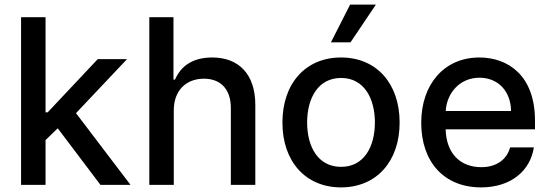

<svg xmlns="http://www.w3.org/2000/svg" viewBox="-20 -802 2388 833"><path d="M71.4 0H177.6V-194.2L230.5 -245.4L415.8 0H546.2L309.7 -311.1L531.2 -545.5H404.1L186.8 -314.6H177.6V-727.3H71.4Z M734 -323.9C734 -410.9 789.1 -460.6 864.7 -460.6C937.9 -460.6 981.5 -414.1 981.5 -334.2V0H1087.7V-346.9C1087.7 -483 1013.1 -552.6 900.9 -552.6C816.1 -552.6 764.9 -515.6 739.3 -456.7H732.6V-727.3H627.8V0H734Z M1459.5 11C1613.3 11 1713.8 -101.6 1713.8 -270.2C1713.8 -440 1613.3 -552.6 1459.5 -552.6C1305.8 -552.6 1205.3 -440 1205.3 -270.2C1205.3 -101.6 1305.8 11 1459.5 11ZM1312.5 -270.6C1312.5 -375 1359.4 -463.8 1459.9 -463.8C1559.7 -463.8 1606.5 -375 1606.5 -270.6C1606.5 -165.8 1559.7 -78.1 1459.9 -78.1C1359.4 -78.1 1312.5 -165.8 1312.5 -270.6ZM1415.8 -618.3H1500.7L1610.8 -782H1498.9Z M2067.1 11C2198.2 11 2281.2 -62.5 2296.2 -162.6H2193.2C2178.6 -108.7 2132.5 -76.7 2068.2 -76.7C1977.3 -76.7 1916.5 -135.3 1913.4 -240.8H2301.1V-278.4C2301.1 -475.5 2183.2 -552.6 2059.7 -552.6C1907.7 -552.6 1807.5 -436.8 1807.5 -269.2C1807.5 -99.8 1906.2 11 2067.1 11ZM1913.7 -320.3C1918.3 -397.7 1974.1 -464.8 2060.4 -464.8C2142.8 -464.8 2196.7 -403.8 2197.1 -320.3Z"/></svg>

Font: Margiela Sans Medium
Style: Regular
Weight: 500
Designer: Stefan Endress, Andreas Faust
Version: Version 1.100;FEAKit 1.0